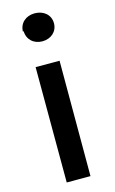

<svg xmlns="http://www.w3.org/2000/svg" viewBox="-128 -853 560 937"><g transform="rotate(-15 152.0 -384.0)"><path d="M75 -734C75 -691 107 -661 151 -661C195 -661 228 -690 228 -732C228 -775 194 -803 149 -803C104 -803 71 -774 71 -730ZM87 35H207V-548H86Z"/></g></svg>

Font: GenEiGothic-pro-SemiBold
Style: Regular
Weight: 500
Designer: Ryoko NISHIZUKA (kana & ideographs); Paul D. Hunt (Latin, Greek & Cyrillic); Wenlong ZHANG (bopomofo); Sandoll Communica
Foundry: Adobe Systems Incorporated; o_tamon
Version: Version 1.000.140830